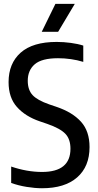

<svg xmlns="http://www.w3.org/2000/svg" viewBox="-20 -967 509 996"><path d="M198 9.5Q161.5 9.5 118.2 2.5Q75 -4.5 38 -18V-103Q77.5 -89.5 118 -82.2Q158.5 -75 198 -75Q345.5 -75 345.5 -195.5Q345.5 -245.5 318.8 -273.2Q292 -301 226 -324L186.5 -337.5Q111.5 -363 68 -411.8Q24.5 -460.5 24.5 -541Q24.5 -638 87.2 -693.8Q150 -749.5 274 -749.5Q310 -749.5 347.2 -744.5Q384.5 -739.5 412 -730.5V-646Q381 -655.5 347.8 -660.2Q314.5 -665 281 -665Q197 -665 160.5 -633.8Q124 -602.5 124 -548Q124 -501 148.8 -474Q173.5 -447 235.5 -425.5L275 -412Q356 -384.5 400.2 -335.5Q444.5 -286.5 444.5 -204Q444.5 -103 380.2 -46.8Q316 9.5 198 9.5ZM196.5 -802 267.5 -947H368L281.5 -802Z"/></svg>

Font: Encode Sans Cnd Md
Style: Regular
Weight: 500
Width: 3
Designer: Multiple Designers
Foundry: Impallari Type
Version: Version 3.002; ttfautohint (v1.8.3) -l 8 -r 50 -G 200 -x 14 